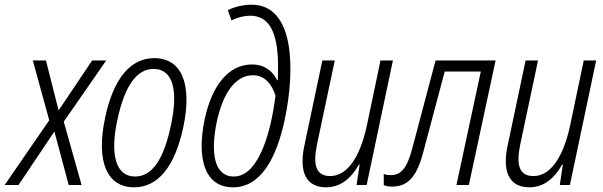

<svg xmlns="http://www.w3.org/2000/svg" viewBox="-66 -789 2574 819"><path d="M-46 0H13L166 -228L227 0H282L206 -270L387 -531H327L184 -318L130 -531H74L144 -276Z M506 10C608 10 680 -78 716 -247C755 -433 708 -541 592 -541C490 -541 417 -453 382 -285C343 -100 390 10 506 10ZM510 -36C431 -36 401 -123 435 -279C466 -424 518 -495 589 -495C668 -495 697 -411 663 -254C632 -107 582 -36 510 -36Z M928 10C1047 10 1114 -115 1149 -281C1192 -485 1194 -769 1007 -769C975 -769 937 -761 906 -746L921 -702C947 -715 976 -722 1001 -722C1082 -722 1120 -652 1120 -506C1120 -488 1120 -465 1119 -447H1116C1098 -484 1064 -514 1009 -514C909 -514 838 -425 807 -280C773 -118 804 10 928 10ZM931 -36C847 -36 831 -139 859 -271C885 -390 937 -468 1013 -468C1061 -468 1093 -433 1109 -381C1092 -240 1042 -36 931 -36Z M1325 10C1386 10 1431 -27 1465 -87H1468L1455 0H1498L1610 -531H1557L1499 -254C1468 -111 1412 -38 1342 -38C1282 -38 1268 -85 1286 -172L1362 -531H1309L1233 -171C1208 -58 1238 10 1325 10Z M1605 7C1674 7 1712 -34 1740 -142L1831 -484H1985L1881 0H1934L2048 -531H1792L1692 -154C1669 -66 1641 -42 1601 -42C1591 -42 1580 -43 1571 -47V1C1579 4 1592 7 1605 7Z M2192 10C2253 10 2298 -27 2332 -87H2335L2322 0H2365L2477 -531H2424L2366 -254C2335 -111 2279 -38 2209 -38C2149 -38 2135 -85 2153 -172L2229 -531H2176L2100 -171C2075 -58 2105 10 2192 10Z"/></svg>

Font: Noto Sans Condensed Light
Style: Italic
Weight: 300
Width: 3
Italic angle: -12°
Designer: Monotype Design Team
Foundry: Monotype Imaging Inc.
Version: Version 2.013